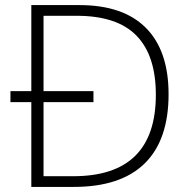

<svg xmlns="http://www.w3.org/2000/svg" viewBox="-20 -734 745 754"><path d="M292 -714Q464 -714 553 -624.5Q642 -535 642 -364Q642 -184 548 -92Q454 0 270 0H103V-333H21V-376H103V-714ZM281 -672H151V-376H347V-333H151V-42H268Q592 -42 592 -362Q592 -516 516 -594Q440 -672 281 -672Z"/></svg>

Font: Noto Sans Thaana ExtraLight
Style: Regular
Weight: 200
Designer: David Williams
Foundry: Google Inc.
Version: Version 3.001; ttfautohint (v1.8.4.7-5d5b)